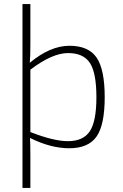

<svg xmlns="http://www.w3.org/2000/svg" viewBox="-20 -720 605 948"><path d="M130 -700V-505Q130 -436 127 -410Q228 -494 323 -494Q417 -494 457 -435.5Q497 -377 497 -240Q497 -103 456.5 -45.5Q416 12 322 12Q230 12 128 -39Q130 -17 130 53V208H91V-700ZM130 -376V-68Q245 -23 315 -23Q391 -23 423.5 -72Q456 -121 456 -240Q456 -360 424 -409Q392 -458 316 -458Q238 -458 130 -376Z"/></svg>

Font: Exo 2.0 Extra Light
Style: Regular
Weight: 250
Designer: Natanael Gama
Version: Version 1.001;PS 001.001;hotconv 1.0.70;makeotf.lib2.5.58329